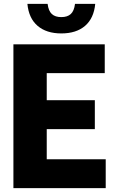

<svg xmlns="http://www.w3.org/2000/svg" viewBox="-20 -968 592 988"><path d="M49 0V-740H519V-591.5H220.5V-452.5H468V-303.5H220.5V-148.5H524V0ZM295.5 -796Q219 -796 173.5 -835Q128 -874 121 -948H225Q229.5 -911.5 246.8 -895.8Q264 -880 295.5 -880Q327 -880 344.2 -895.8Q361.5 -911.5 366 -948H470Q463 -874 417.8 -835Q372.5 -796 295.5 -796Z"/></svg>

Font: Encode Sans Cnd XBd
Style: Regular
Weight: 800
Width: 3
Designer: Multiple Designers
Foundry: Impallari Type
Version: Version 3.002; ttfautohint (v1.8.3) -l 8 -r 50 -G 200 -x 14 